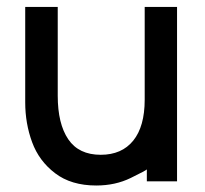

<svg xmlns="http://www.w3.org/2000/svg" viewBox="-20 -520 604 565"><path d="M263.2 25.9Q189.5 25.9 142.1 -10.3Q94.7 -46.4 74.5 -101.6Q54.2 -156.7 54.2 -218.8V-499.5H149.9V-238.3Q149.9 -155.8 180.9 -110.1Q211.9 -64.5 276.4 -64.5Q338.4 -64.5 372.1 -106.2Q405.8 -147.9 405.8 -226.6V-499.5H501V13.7H412.1V-21.5Q410.2 -18.6 364.7 3.7Q319.3 25.9 263.2 25.9Z"/></svg>

Font: Potro Sans Bangla
Style: Bold
Weight: 700
Designer: Jayed Ahsan Saad
Foundry: Codepotro
Version: Potro Sans Bangla;Version 0.996;CodepotroFonts;